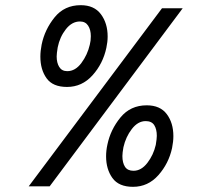

<svg xmlns="http://www.w3.org/2000/svg" viewBox="-20 -721 787 742"><path d="M136 -502Q136 -524 141 -549Q153 -607 191 -654Q229 -701 292 -701Q344 -701 370 -666Q396 -631 396 -580Q396 -559 391 -536Q378 -475 337.5 -430Q297 -385 239 -385Q184 -385 160 -418.5Q136 -452 136 -502ZM606 -689H686L172 -1H91ZM327 -548Q331 -563 331 -581Q331 -606 320.5 -622Q310 -638 289 -638Q258 -638 234.5 -608Q211 -578 203 -538Q199 -514 199 -503Q199 -478 209 -462Q219 -446 240 -446Q271 -446 294.5 -477.5Q318 -509 327 -548ZM390 -117Q390 -139 395 -162Q407 -220 445.5 -267Q484 -314 547 -314Q599 -314 624.5 -280Q650 -246 650 -195Q650 -174 645 -149Q632 -89 592 -44Q552 1 494 1Q439 1 414.5 -33Q390 -67 390 -117ZM582 -161Q586 -185 586 -196Q586 -222 576 -237.5Q566 -253 543 -253Q513 -253 489.5 -222.5Q466 -192 457 -152Q453 -130 453 -118Q453 -92 463 -76.5Q473 -61 496 -61Q526 -61 549.5 -91.5Q573 -122 582 -161Z"/></svg>

Font: Decalotype
Style: Italic
Weight: 400
Italic angle: -12°
Designer: Alfredo Marco Pradil
Foundry: Alfredo Marco Pradil
Version: Version 1.0